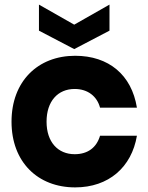

<svg xmlns="http://www.w3.org/2000/svg" viewBox="-20 -804 641 833"><path d="M306 -562C144 -562 30 -451 30 -276C30 -101 144 9 306 9C452 9 551 -79 574 -215H414C399 -164 361 -135 304 -135C231 -135 182 -188 182 -276C182 -365 231 -418 304 -418C361 -418 401 -386 414 -337H574C551 -479 452 -562 306 -562ZM149 -671 302 -591 455 -671V-784L302 -697L149 -784Z"/></svg>

Font: Malmofest
Style: Bold
Weight: 700
Designer: Jonny Pinhorn (Poppins), Kolossal
Version: Version 1.004;Glyphs 3.1.2 (3151)